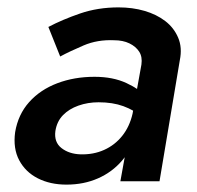

<svg xmlns="http://www.w3.org/2000/svg" viewBox="-20 -491 534 520"><path d="M130 -136Q134 -162 150.5 -179Q167 -196 192.5 -205Q218 -214 247 -214Q285 -214 314 -203.5Q343 -193 371 -171L379 -227Q359 -249 322.5 -266Q286 -283 236 -283Q181 -283 135 -265.5Q89 -248 59 -214.5Q29 -181 21 -133Q15 -89 32 -57Q49 -25 82.5 -8Q116 9 160 9Q207 9 245.5 -8Q284 -25 310.5 -56Q337 -87 346 -129L339 -183Q331 -148 311 -123Q291 -98 262 -85Q233 -72 198 -73Q167 -74 146.5 -90Q126 -106 130 -136ZM143 -338Q169 -352 206.5 -368Q244 -384 289 -382Q313 -382 330.5 -373.5Q348 -365 357 -351Q366 -337 363 -316L306 0H412L467 -328Q474 -362 462.5 -389Q451 -416 427.5 -434Q404 -452 371.5 -461.5Q339 -471 301 -471Q245 -471 197 -454.5Q149 -438 111 -418Z"/></svg>

Font: Jost Medium
Style: Italic
Weight: 500
Italic angle: -5°
Version: Version 3.710